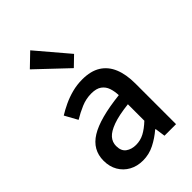

<svg xmlns="http://www.w3.org/2000/svg" viewBox="-265 -993 1105 1105"><g transform="rotate(-45 287.5 -440.0)"><path d="M217 14Q170 14 133.5 -6Q97 -26 76 -62Q55 -98 55 -146Q55 -235 133.5 -283.5Q212 -332 384 -351Q383 -383 374 -410Q365 -437 342.5 -453.5Q320 -470 279 -470Q236 -470 196 -453Q156 -436 120 -414L77 -492Q106 -510 141 -526.5Q176 -543 216 -553.5Q256 -564 299 -564Q368 -564 412 -536.5Q456 -509 477.5 -457Q499 -405 499 -331V0H405L396 -63H392Q355 -31 311 -8.5Q267 14 217 14ZM252 -78Q288 -78 319 -94.5Q350 -111 384 -143V-277Q303 -268 255 -250.5Q207 -233 186.5 -209.5Q166 -186 166 -155Q166 -114 191 -96Q216 -78 252 -78ZM311 -644 127 -818 206 -894 370 -701Z"/></g></svg>

Font: Noto Sans KR Thin Medium
Style: Regular
Weight: 500
Version: Version 2.004-H2;hotconv 1.0.118;makeotfexe 2.5.65603